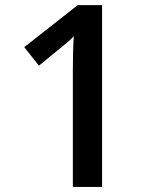

<svg xmlns="http://www.w3.org/2000/svg" viewBox="-20 -734 611 754"><path d="M380.9 0H266.1V-460.9Q266.1 -543.5 270 -591.8Q258.8 -580.1 242.4 -565.9Q226.1 -551.8 132.8 -476.1L75.2 -548.8L285.2 -713.9H380.9Z"/></svg>

Font: f1_2797           
Style: Regular
Weight: 600
Foundry: Ascender Corporation
Version: Version 1.10